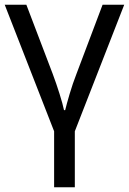

<svg xmlns="http://www.w3.org/2000/svg" viewBox="-20 -556 548 816"><path d="M298 240H210V2L0 -536H92L204 -242Q219 -202 233 -157.5Q247 -113 252 -88H257Q263 -113 276 -157Q289 -201 305 -242L416 -536H508L298 2Z"/></svg>

Font: Go Noto Kurrent-Regular
Style: Regular
Weight: 400
Designer: Monotype Design Team
Foundry: Monotype Imaging Inc.
Version: Version 2.012; ttfautohint (v1.8.4.7-5d5b)